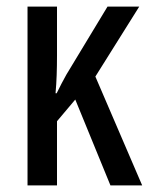

<svg xmlns="http://www.w3.org/2000/svg" viewBox="-20 -559 451 579"><path d="M399.9 -539.1 267.6 -328.1 408.7 0H313L207 -258.8L151.9 -193.4V0H63V-539.1H151.9V-392.1Q151.9 -360.8 150.9 -332.5Q149.9 -304.2 147.5 -277.8H150.9Q158.2 -293 165.8 -307.4Q173.3 -321.8 180.2 -334L304.2 -539.1Z"/></svg>

Font: Open Sans Condensed Medium
Style: Regular
Weight: 500
Width: 3
Designer: Monotype Design Team
Foundry: Monotype Imaging Inc.
Version: Version 3.000